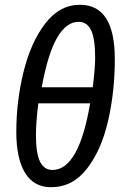

<svg xmlns="http://www.w3.org/2000/svg" viewBox="-20 -769 519 801"><path d="M459 -522Q459 -387 431 -265Q403 -143 343 -65.5Q283 12 193 12Q121 12 84.5 -48Q48 -108 48 -218Q48 -346 78 -468.5Q108 -591 168 -670Q228 -749 314 -749Q459 -749 459 -522ZM154 -405H367Q377 -485 377 -527Q377 -608 360 -643Q343 -678 308 -678Q257 -678 218.5 -612Q180 -546 154 -405ZM140 -338Q130 -260 130 -205Q130 -129 147 -94.5Q164 -60 199 -60Q309 -60 356 -338Z"/></svg>

Font: Fira Sans Compressed
Style: Italic
Weight: 400
Width: 1
Italic angle: -8°
Designer: bBox Type GmbH & Carrois Corporate GbR & Edenspiekermann AG
Foundry: bBox Type GmbH & Carrois Corporate GbR & Edenspiekermann AG
Version: Version 4.301